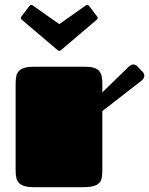

<svg xmlns="http://www.w3.org/2000/svg" viewBox="-20 -777 619 797"><path d="M44.9 -432.1Q44.9 -448.7 47.9 -461.7Q50.8 -474.6 59.1 -482.9Q67.4 -491.2 82 -495.6Q96.7 -500 120.1 -500H334Q356.4 -500 370.1 -495.6Q383.8 -491.2 391.6 -482.4Q399.4 -473.6 402.1 -460.4Q404.8 -447.3 404.8 -429.7V-393.6L513.2 -499Q523.9 -509.3 533.2 -509.3Q538.6 -509.3 542.7 -507.1Q546.9 -504.9 549.8 -502L571.8 -479Q579.1 -471.7 579.1 -462.9Q579.1 -457.5 575.9 -451.9Q572.8 -446.3 565.9 -440.9L404.8 -315.9V-68.8Q404.8 -51.8 402.3 -38.8Q399.9 -25.9 391.6 -17.3Q383.3 -8.8 367.7 -4.4Q352.1 0 325.2 0H120.1Q96.7 0 82 -4.4Q67.4 -8.8 59.1 -17.1Q50.8 -25.4 47.9 -38.1Q44.9 -50.8 44.9 -67.9ZM335.4 -753.9Q337.4 -754.9 338.9 -755.9Q340.3 -756.8 341.8 -756.8Q346.2 -756.8 350.1 -752L382.8 -709Q385.7 -705.1 385.7 -702.1Q385.7 -698.2 381.3 -694.8L232.9 -568.8Q231.4 -567.9 230 -566.9Q228.5 -565.9 226.1 -565.9Q223.6 -565.9 222.2 -566.9Q220.7 -567.9 219.2 -568.8L70.8 -694.8Q66.4 -698.2 66.4 -702.1Q66.4 -705.1 69.3 -709L102.1 -752Q104.5 -754.9 106.2 -755.9Q107.9 -756.8 110.4 -756.8Q111.8 -756.8 113.3 -755.9Q114.7 -754.9 116.7 -753.9L226.1 -676.8Z"/></svg>

Font: Fascinate
Style: Regular
Weight: 900
Designer: Astigmatic (AOETI)
Foundry: Astigmatic (AOETI)
Version: Version 1.000